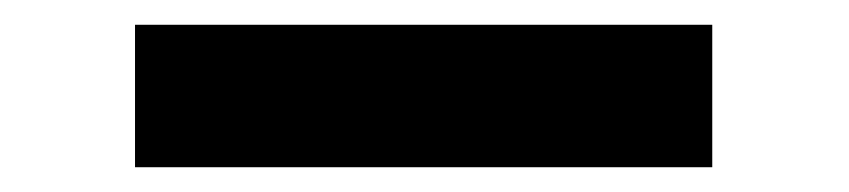

<svg xmlns="http://www.w3.org/2000/svg" viewBox="-20 -488 685 155"><path d="M555 -468V-353H89V-468Z"/></svg>

Font: Martel Heavy
Style: Regular
Weight: 900
Designer: Dan Reynolds
Foundry: Dan Reynolds
Version: Version 1.001; ttfautohint (v1.1) -l 5 -r 5 -G 72 -x 0 -D la